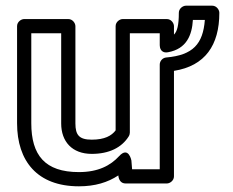

<svg xmlns="http://www.w3.org/2000/svg" viewBox="-20 -620 818 675"><path d="M571.1 -436.4C635.9 -448.2 655.1 -496.8 658.1 -550H700.2C693.7 -465.2 658.3 -426.2 564.4 -417.9C551.4 -416.8 541.6 -405.3 541.6 -393V-25H444.4L441.9 -56C441.9 -56 432 -107.4 398.6 -70.9C368.6 -38.2 325.3 -15 257.5 -15C137.9 -15 90 -74.4 90 -187V-503H195.1V-186C195.1 -122.4 233.4 -79 302.6 -79C363.1 -79 407.9 -100.9 432.7 -140.8C435.2 -144.8 436.5 -150.4 436.5 -154V-503H541.6V-461C541.6 -453.8 544.3 -431.5 571.1 -436.4ZM421.4 25H566.6C577.3 25 591.6 15.1 591.6 0V-370.9C701.2 -388.2 751.1 -461.4 751.1 -575C751.1 -585.7 741.2 -600 726.1 -600H633.7C623 -600 608.7 -590.1 608.7 -575C608.7 -532.3 603.1 -509.4 591.6 -498.4V-528C591.6 -538.7 581.7 -553 566.6 -553H411.5C400.8 -553 386.5 -543.1 386.5 -528V-161.7C372.4 -142.9 348.1 -129 302.6 -129C258.6 -129 245.1 -145 245.1 -186V-528C245.1 -538.7 235.2 -553 220.1 -553H65C54.3 -553 40 -543.1 40 -528V-187C40 -53.4 111.3 35 257.5 35C314 35 358.8 21.3 396 -3.3C397.3 12.4 405.2 25 421.4 25Z"/></svg>

Font: Asimov
Style: WidOu
Weight: 500
Designer: Google
Version: Version 2.000980; 2014